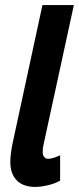

<svg xmlns="http://www.w3.org/2000/svg" viewBox="-20 -734 314 764"><path d="M120.1 9.8Q72.3 9.8 46.6 -16.4Q21 -42.5 21 -89.8Q21 -105.5 23.7 -126.5Q26.4 -147.5 30.8 -167L148.9 -713.9H273.9L153.8 -161.1Q151.9 -152.8 150.9 -145Q149.9 -137.2 149.9 -127.9Q149.9 -116.7 155.8 -109.4Q161.6 -102.1 171.9 -102.1Q181.6 -102.1 194.8 -106.4Q208 -110.8 219.2 -116.2V-15.1Q197.3 -2.9 169.2 3.4Q141.1 9.8 120.1 9.8Z"/></svg>

Font: Open Sans Condensed
Style: Italic
Weight: 400
Width: 3
Italic angle: -12°
Designer: Monotype Design Team
Foundry: Monotype Imaging Inc.
Version: Version 3.000